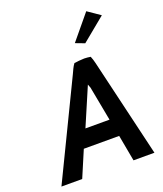

<svg xmlns="http://www.w3.org/2000/svg" viewBox="-172 -1088 1019 1199"><g transform="rotate(-20 337.5 -488.0)"><path d="M411 -813 472 -790 629 -919 546 -976ZM644 0 490 -652C486 -669 481 -685 475 -699C462 -701 447 -703 433 -703C408 -702 386 -700 366 -697C352 -679 343 -656 333 -635L26 0H164L238 -174H473L505 0ZM291 -290 399 -542 408 -518 451 -290Z"/></g></svg>

Font: Bluebird
Style: NrwObl
Weight: 400
Designer: Jasper
Foundry: Cannot Into Space Fonts
Version: Version 0.98